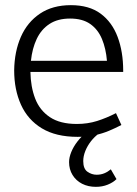

<svg xmlns="http://www.w3.org/2000/svg" viewBox="-20 -518 533 745"><path d="M458 -239V-244Q458 -317 436.5 -374.5Q415 -432 370.5 -465Q326 -498 255 -498Q184 -498 135 -465Q86 -432 61 -375Q36 -318 35 -245Q35 -170 61.5 -111.5Q88 -53 142.5 -20Q197 13 281 13Q319 13 348.5 6.5Q378 0 403 -10.5Q428 -21 451 -33L430 -79Q393 -60 356.5 -48.5Q320 -37 278 -37Q213 -37 173.5 -63.5Q134 -90 116.5 -135.5Q99 -181 98 -239ZM100 -282Q105 -330 122.5 -367Q140 -404 172 -425Q204 -446 252 -446Q300 -446 330 -425Q360 -404 375.5 -367Q391 -330 395 -282ZM315 -4Q296 11 280.5 31Q265 51 256.5 72Q248 93 248 111Q248 139 261.5 161Q275 183 298.5 195Q322 207 352 207Q377 207 398 198.5Q419 190 432 177L410 139Q398 149 384.5 154.5Q371 160 355 160Q336 160 319.5 148.5Q303 137 303 107Q303 88 311 68Q319 48 333 30Q347 12 364 0Z"/></svg>

Font: Catamaran Light
Style: Regular
Weight: 300
Designer: Pria Ravichandran
Version: Version 2.000